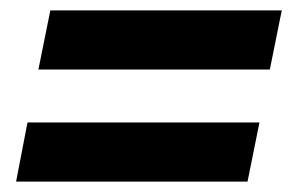

<svg xmlns="http://www.w3.org/2000/svg" viewBox="-20 -512 563 370"><path d="M523 -492 500 -378H54L77 -492ZM480 -276 457 -162H11L33 -276Z"/></svg>

Font: Gontserrat
Style: Bold Italic
Weight: 700
Italic angle: -11.3°
Designer: Julieta Ulanovsky
Foundry: Julieta Ulanovsky
Version: Version 6.001